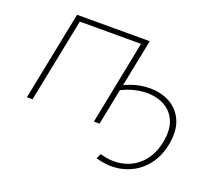

<svg xmlns="http://www.w3.org/2000/svg" viewBox="-119 -687 1198 1053"><g transform="rotate(20 479.5 -160.5)"><path d="M58 0 162 -519H586L531 -243Q603 -276 672 -277Q741 -278 793.5 -249Q846 -220 870.5 -163Q895 -106 879 -23Q862 62 811.5 116.5Q761 171 688.5 189.5Q616 208 532 184L545 155Q619 176 681.5 160.5Q744 145 787 97.5Q830 50 845 -26Q860 -104 836 -154.5Q812 -205 762.5 -228Q713 -251 650 -246.5Q587 -242 524 -211L482 0H449L546 -489H189L91 0Z"/></g></svg>

Font: Montserrat ExtraLight
Style: Italic
Weight: 200
Italic angle: -11.3°
Designer: Julieta Ulanovsky
Foundry: Julieta Ulanovsky
Version: Version 9.000; ttfautohint (v1.8.4.7-5d5b)